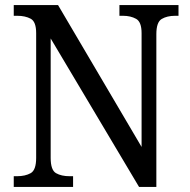

<svg xmlns="http://www.w3.org/2000/svg" viewBox="-20 -734 746 754"><path d="M34 0V-42H47Q79 -42 100.5 -54Q122 -66 122 -114V-604Q122 -649 100.5 -660.5Q79 -672 48 -672H34V-714H208L536 -157V-604Q536 -648 514.5 -660Q493 -672 463 -672H449V-714H681V-672H668Q636 -672 615 -659.5Q594 -647 594 -600V0H526L179 -583V-114Q179 -66 200 -54Q221 -42 253 -42H267V0Z"/></svg>

Font: Noto Serif Hebrew SemiCondensed
Style: Regular
Weight: 400
Width: 4
Designer: Monotype Design Team
Foundry: Monotype Imaging Inc.
Version: Version 2.004; ttfautohint (v1.8.4.7-5d5b)